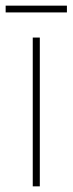

<svg xmlns="http://www.w3.org/2000/svg" viewBox="-39 -660 257 680"><path d="M198 -640H-19V-616H198ZM102 0V-527H77V0Z"/></svg>

Font: Noto Sans Thai Looped Condensed Thin
Style: Regular
Weight: 100
Width: 3
Designer: Sasikarn Vongin, Ben Mitchell
Foundry: The Fontpad Ltd
Version: Version 1.001